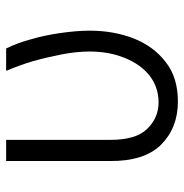

<svg xmlns="http://www.w3.org/2000/svg" viewBox="-7 -581 600 626"><g transform="rotate(-90 293.0 -268.0)"><path d="M186 -88Q222 -51 272 -51Q321 -51 359 -80Q396 -109 417 -161Q438 -212 438 -276Q438 -317 429 -365Q419 -416 407 -459Q394 -503 375 -548H448Q466 -511 477 -470Q491 -423 498 -373Q506 -319 506 -275Q506 -198 481 -133Q455 -67 404 -28Q354 12 275 12Q189 12 134 -43Q80 -98 81 -210V-548H150V-208Q150 -124 186 -88Z"/></g></svg>

Font: Sinter Normal
Style: Regular
Weight: 350
Foundry: Adobe & rsms
Version: Version 1.000